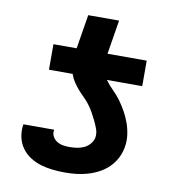

<svg xmlns="http://www.w3.org/2000/svg" viewBox="-77 -737 754 815"><g transform="rotate(10 300.0 -329.5)"><path d="M256 8Q229 8 202 5Q175 2 150.5 -5.5Q126 -13 104.5 -27Q83 -41 68.5 -61.5Q54 -82 48.5 -107.5Q43 -133 47 -160Q47 -161 47.5 -161.5Q48 -162 48 -163H180Q180 -163 180 -162.5Q180 -162 180 -162Q177 -147 183.5 -134.5Q190 -122 201.5 -114.5Q213 -107 227 -104.5Q241 -102 256 -102Q271 -102 286.5 -104Q302 -106 317 -112.5Q332 -119 343.5 -132Q355 -145 358 -160Q361 -180 354.5 -197.5Q348 -215 340 -231.5Q332 -248 323 -264Q314 -280 303 -294.5Q292 -309 279 -321.5Q266 -334 254 -348Q242 -362 232 -377Q222 -392 216 -410H114V-520H214L238 -667H371L347 -520H516V-410H364Q379 -389 397 -371.5Q415 -354 429.5 -334Q444 -314 456.5 -291.5Q469 -269 477.5 -245Q486 -221 489.5 -194.5Q493 -168 488 -141Q484 -117 472 -94Q460 -71 441.5 -53Q423 -35 400 -23Q377 -11 352.5 -4Q328 3 304 5.5Q280 8 256 8Z"/></g></svg>

Font: Iosevka SS04 XBd Ex Obl
Style: Regular
Weight: 800
Width: 7
Italic angle: -9°
Monospace: yes
Designer: Belleve Invis
Foundry: Belleve Invis
Version: Version 19.0.0; ttfautohint (v1.8.4)